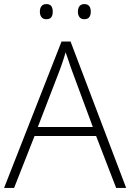

<svg xmlns="http://www.w3.org/2000/svg" viewBox="-20 -919 638 939"><path d="M548 0 450 -254H149L49 0H0L281 -716H325L597 0ZM334 -568Q330 -579 324.5 -594.5Q319 -610 313 -628.5Q307 -647 301 -663Q296 -646 290.5 -629Q285 -612 279.5 -596.5Q274 -581 269 -568L165 -298H434ZM175 -862Q175 -879 183 -889Q191 -899 206 -899Q224 -899 231 -889Q238 -879 238 -862Q238 -845 231 -835Q224 -825 206 -825Q191 -825 183 -835Q175 -845 175 -862ZM361 -862Q361 -879 369 -889Q377 -899 392 -899Q409 -899 416.5 -889Q424 -879 424 -862Q424 -845 416.5 -835Q409 -825 392 -825Q377 -825 369 -835Q361 -845 361 -862Z"/></svg>

Font: Noto Sans Syriac Eastern ExtraLight
Style: Regular
Weight: 250
Designer: Patrick Giasson and the Monotype Design Team
Foundry: Monotype Imaging Inc.
Version: Version 3.001